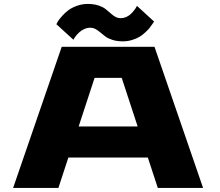

<svg xmlns="http://www.w3.org/2000/svg" viewBox="-20 -932 1090 952"><path d="M589.5 -727Q560.5 -727 538.2 -734Q516 -741 502.5 -751Q489 -761 478 -770.8Q467 -780.5 454.5 -787.5Q442 -794.5 427.5 -794.5Q412.5 -794.5 398.5 -788.2Q384.5 -782 375 -773.5Q365.5 -765 358.2 -756.2Q351 -747.5 347.5 -741L344 -735L259.5 -812Q262 -818 268 -827.5Q274 -837 287.8 -852.5Q301.5 -868 318.2 -880.8Q335 -893.5 361 -903Q387 -912.5 415.5 -912.5Q444.5 -912.5 467 -905.2Q489.5 -898 503 -887.5Q516.5 -877 527.5 -866.8Q538.5 -856.5 551 -849.2Q563.5 -842 578 -842Q593 -842 606.8 -848.2Q620.5 -854.5 629.5 -863.5Q638.5 -872.5 645.5 -881.5Q652.5 -890.5 656 -897L659 -903L744 -825Q743.5 -824.5 736.2 -813.8Q729 -803 722 -794Q715 -785 700.8 -771.8Q686.5 -758.5 671.8 -749.5Q657 -740.5 635 -733.8Q613 -727 589.5 -727ZM762.5 0 713 -151H319L269.5 0H45L286 -700H746L987 0ZM449 -546 370 -305H662.5L583.5 -546Z"/></svg>

Font: League Mono Extended ExtraBold
Style: Regular
Weight: 800
Width: 9
Designer: Tyler Finck
Foundry: The League of Moveable Type / Tyler Finck
Version: Version 2.210